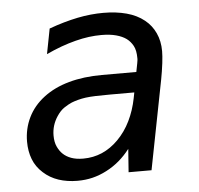

<svg xmlns="http://www.w3.org/2000/svg" viewBox="-46 -607 693 668"><g transform="rotate(-5 301.0 -273.0)"><path d="M198.7 14.2Q162.6 14.2 132.6 4.2Q102.5 -5.9 80.1 -26.4Q56.6 -47.4 45.9 -75.2Q35.2 -103 35.2 -136.7Q35.2 -181.6 54.2 -220.7Q73.2 -259.8 110.4 -288.1Q147.5 -316.4 199.2 -330.8Q251 -345.2 314.9 -345.2H435.1L440.9 -375L442.4 -384.3Q442.9 -386.7 442.9 -389.2Q442.9 -391.6 442.9 -392.6Q442.9 -420.4 434.1 -436.3Q425.3 -452.1 412.1 -461.9Q397.9 -472.2 376.5 -478Q355 -483.9 324.7 -483.9Q303.7 -483.9 281 -481Q258.3 -478 233.9 -471.7Q209 -465.3 183.6 -456.1Q158.2 -446.8 130.9 -434.1L147.9 -522Q174.3 -531.7 199.2 -538.8Q224.1 -545.9 248 -550.8Q272 -555.7 294.7 -557.9Q317.4 -560.1 338.4 -560.1Q383.3 -560.1 419.4 -550.3Q455.6 -540.5 481 -520Q504.9 -501 517.8 -472.9Q530.8 -444.8 530.8 -409.7Q530.8 -393.6 527.8 -368.2Q525.9 -352.5 523.7 -339.1Q521.5 -325.7 519 -312L458 0H377.9L383.8 -81.1Q348.6 -35.2 300.8 -10.7Q276.4 2 251.5 8.1Q226.6 14.2 198.7 14.2ZM225.1 -61Q260.3 -61 290.8 -74.2Q321.3 -87.4 347.2 -113.3Q374.5 -140.6 392.1 -176.8Q409.7 -212.9 418 -254.9L421.9 -274.9H337.9Q308.6 -274.9 287.1 -274.2Q265.6 -273.4 251.5 -271.5Q237.3 -269.5 224.6 -266.1Q211.9 -262.7 202.1 -258.8Q189.5 -253.4 175.3 -243.9Q161.1 -234.4 148.9 -215.8Q128.9 -185.5 128.9 -149.9Q128.9 -126.5 136.5 -110.6Q144 -94.7 154.3 -85Q166 -73.7 183.3 -67.4Q200.7 -61 225.1 -61Z"/></g></svg>

Font: Hack
Style: Italic
Weight: 400
Italic angle: -11°
Monospace: yes
Designer: Christopher Simpkins
Foundry: Christopher Simpkins
Version: Version 2.019; ttfautohint (v1.4.1) -l 4 -r 80 -G 350 -x 0 -